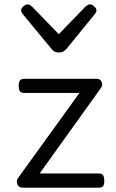

<svg xmlns="http://www.w3.org/2000/svg" viewBox="-20 -862 535 882"><path d="M85 0Q65 0 59.5 -16Q54 -32 62 -43L345 -435H91Q78 -435 72 -442.5Q66 -450 66 -468Q66 -486 72 -493Q78 -500 91 -500H425Q436 -500 442 -493Q448 -486 449 -476Q450 -466 443 -457L162 -65H435Q448 -65 453.5 -57Q459 -49 459 -30Q459 -14 453.5 -7Q448 0 435 0ZM394 -842Q402 -842 412.5 -833Q423 -824 423 -814Q423 -811 422 -808Q421 -805 417 -799L285 -637Q279 -631 272 -626Q265 -621 250 -621Q236 -621 229 -626Q222 -631 217 -637L83 -799Q80 -805 78.5 -808Q77 -811 77 -814Q77 -824 87.5 -833Q98 -842 107 -842Q112 -842 117 -839Q122 -836 127 -832L250 -705L373 -832Q378 -836 383 -839Q388 -842 394 -842Z"/></svg>

Font: Playwrite CL Light
Style: Regular
Weight: 300
Designer: Veronika Burian, José Scaglione
Foundry: TypeTogether
Version: Version 1.002